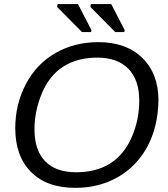

<svg xmlns="http://www.w3.org/2000/svg" viewBox="-20 -903 818 933"><path d="M458 -698.2Q593.3 -698.2 671.6 -621.6Q750 -544.9 750 -415.5Q747.6 -284.7 695.3 -189.2Q643.1 -93.8 552.2 -42Q461.4 9.8 346.2 9.8Q207.5 9.8 130.9 -67.1Q54.2 -144 54.2 -279.8Q54.2 -396.5 105.7 -494.4Q157.2 -592.3 249.5 -645.3Q341.8 -698.2 458 -698.2ZM453.6 -623Q356 -623 287.8 -579.6Q219.7 -536.1 183.6 -449.7Q147.5 -363.3 147.5 -274.9Q147.5 -172.9 199.5 -119.4Q251.5 -65.9 350.6 -65.9Q446.8 -65.9 514.4 -108.2Q582 -150.4 619.4 -234.9Q656.7 -319.3 656.7 -413.6Q656.7 -514.6 603.8 -568.8Q550.8 -623 453.6 -623ZM378.4 -747.1 257.8 -869.1 259.8 -883.3H358.9L424.3 -756.8L422.4 -747.1ZM540 -747.1 419.4 -869.1 421.4 -883.3H520.5L585.9 -756.8L584 -747.1Z"/></svg>

Font: Liberation Sans
Style: Italic
Weight: 400
Italic angle: -12°
Designer: Steve Matteson
Foundry: Ascender Corporation
Version: Version 2.1.5